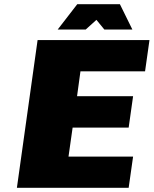

<svg xmlns="http://www.w3.org/2000/svg" viewBox="-20 -890 728 910"><path d="M667.5 -551.8H361.3L345.2 -434.1H610.8L589.8 -285.2H324.2L304.7 -147.9H610.8L589.8 0H60.1L158.2 -700.2H688.5ZM607.4 -750H474.6L437 -795.9L386.2 -750H253.4L346.2 -870.1H548.3Z"/></svg>

Font: Fivo Sans Black
Style: Regular
Weight: 900
Designer: Alexander Slobzheninov
Foundry: Alexander Slobzheninov
Version: 1.0